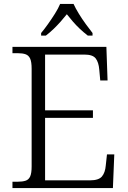

<svg xmlns="http://www.w3.org/2000/svg" viewBox="-20 -951 646 971"><path d="M43 0V-32H70Q93 -32 109 -37Q125 -42 132.5 -58.5Q140 -75 140 -109V-603Q140 -638 132.5 -654.5Q125 -671 109.5 -676.5Q94 -682 70 -682H43V-714H518L524 -544H487L482 -599Q479 -636 464 -655.5Q449 -675 407 -675H208V-393H450V-355H208V-39H436Q479 -39 495.5 -58.5Q512 -78 515 -115L521 -170H558L551 0ZM188 -784Q204 -803 222.5 -829Q241 -855 258 -882Q275 -909 284 -931H352Q362 -909 378.5 -882Q395 -855 414 -829Q433 -803 448 -784V-771H424Q402 -788 383.5 -805.5Q365 -823 349 -841.5Q333 -860 318 -879Q303 -860 286.5 -841.5Q270 -823 252 -805.5Q234 -788 212 -771H188Z"/></svg>

Font: Noto Serif Kannada Light
Style: Regular
Weight: 300
Version: Version 2.003